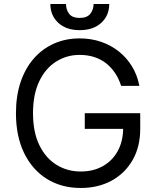

<svg xmlns="http://www.w3.org/2000/svg" viewBox="-20 -929 783 959"><path d="M585.2 -500Q573.5 -535.9 554.5 -564.5Q535.5 -593 509.4 -613.3Q483.3 -633.5 450.3 -644.2Q417.3 -654.8 377.8 -654.8Q313.2 -654.8 260.3 -621.4Q207.4 -588.1 176.1 -523.1Q144.9 -458.1 144.9 -363.6Q144.9 -269.2 176.5 -204.2Q208.1 -139.2 262.1 -105.8Q316.1 -72.4 383.5 -72.4Q446 -72.4 493.8 -99.3Q541.5 -126.1 568.4 -175.2Q595.2 -224.4 595.2 -291.2L622.2 -285.5H403.4V-363.6H680.4V-285.5Q680.4 -195.7 642.2 -129.3Q604 -62.9 537.1 -26.5Q470.2 9.9 383.5 9.9Q286.9 9.9 214 -35.5Q141 -81 100.3 -164.8Q59.7 -248.6 59.7 -363.6Q59.7 -449.9 82.9 -519Q106.2 -588.1 148.8 -636.7Q191.4 -685.4 249.6 -711.3Q307.9 -737.2 377.8 -737.2Q435.4 -737.2 485.3 -720Q535.2 -702.8 574.4 -671.3Q613.6 -639.9 639.9 -596.4Q666.2 -552.9 676.1 -500ZM447.4 -909.1H525.6Q525.6 -851.6 485.8 -815Q446 -778.4 377.8 -778.4Q310.7 -778.4 271.1 -815Q231.5 -851.6 231.5 -909.1H309.7Q309.7 -881.4 325.1 -860.4Q340.6 -839.5 377.8 -839.5Q415.1 -839.5 431.3 -860.4Q447.4 -881.4 447.4 -909.1Z"/></svg>

Font: InterMG
Style: Regular
Weight: 400
Designer: Rasmus Andersson
Foundry: rsms
Version: Version 3.019;December 26, 2023;FontCreator 15.0.0.2955 64-b